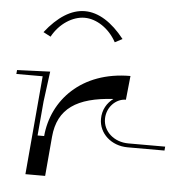

<svg xmlns="http://www.w3.org/2000/svg" viewBox="-48 -680 689 727"><g transform="rotate(5 296.5 -317.0)"><path d="M134.6 -395 9.1 -390 7.8 -375H107.8L75 0H150L163.1 -150C172.6 -258 244.2 -304.6 382.2 -312.7C358.6 -295.7 341.8 -268.1 341.8 -233.5C341.8 -178.4 389.3 -135 451.8 -135H591.8L593.1 -150H453.1C398.4 -150 356.9 -187.4 356.9 -234.8C356.9 -279.1 391.5 -314 429.5 -314L438.9 -405C252.9 -405 145.1 -287 133.1 -150H108.1L119.5 -280ZM396.7 -541.8C349.7 -601.7 298 -634.5 246 -634.5C194 -634.5 143.4 -601.7 96.3 -541.8L124.5 -527C152.3 -578.3 202 -609.5 247 -609.5C292 -609.5 340.6 -578.3 368.5 -527Z"/></g></svg>

Font: Galberik
Style: Regular
Weight: 400
Designer: Gluk
Foundry: Gluk
Version: Version 0.50